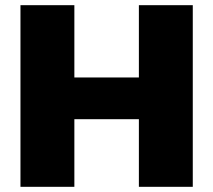

<svg xmlns="http://www.w3.org/2000/svg" viewBox="-20 -721 823 741"><path d="M59 -701H267V-422H516V-701H724V0H516V-261H267V0H59Z"/></svg>

Font: #9Slide03 Montserrat ExtraBold
Style: Regular
Weight: 800
Designer: Julieta Ulanovsky
Foundry: Julieta Ulanovsky
Version: Version 6.001